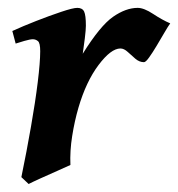

<svg xmlns="http://www.w3.org/2000/svg" viewBox="-20 -440 444 478"><path d="M403.8 -381.8Q398.4 -374.5 389.4 -358.9Q380.4 -343.3 370.1 -326.2Q359.9 -309.1 351.3 -297.1Q342.8 -285.2 338.4 -285.2Q327.1 -285.2 317.1 -293.7Q307.1 -302.2 297.9 -310.8Q288.6 -319.3 279.8 -319.3Q256.3 -319.3 225.3 -278.1Q194.3 -236.8 175.3 -171.9Q165.5 -138.2 159.7 -101.3Q153.8 -64.5 155.3 -29.3Q146 -24.9 123.8 -15.1Q101.6 -5.4 80.1 4.4Q58.6 14.2 51.3 18.1L33.2 1Q46.4 -63 57.1 -124.5Q67.9 -186 74 -235.6Q80.1 -285.2 80.1 -312.5Q80.1 -333 74.5 -337.6Q68.8 -342.3 61.5 -342.3Q55.2 -342.3 40.5 -338.1Q25.9 -334 19 -331.5L10.7 -362.8Q36.1 -374.5 69.8 -387.7Q103.5 -400.9 132.6 -410.6Q161.6 -420.4 172.4 -420.4Q185.1 -420.4 189.5 -411.1Q193.8 -401.9 193.8 -376Q193.8 -366.2 191.2 -344.7Q188.5 -323.2 186 -306.2Q229.5 -376 261.5 -398.2Q293.5 -420.4 322.8 -420.4Q338.4 -420.4 361.3 -405.3Q384.3 -390.1 403.8 -381.8Z"/></svg>

Font: Dai Banna SIL SemiBold
Style: Italic
Weight: 600
Italic angle: -11°
Designer: Victor Gaultney
Foundry: SIL International
Version: Version 4.000